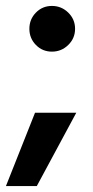

<svg xmlns="http://www.w3.org/2000/svg" viewBox="-27 -501 315 647"><path d="M97 126H-7L91 -121H230ZM203 -458.5Q226 -436 226 -404Q226 -372 203 -349.5Q180 -327 148 -327Q116 -327 94 -349.5Q72 -372 72 -404Q72 -436 94 -458.5Q116 -481 148 -481Q180 -481 203 -458.5Z"/></svg>

Font: Hind Siliguri SemiBold
Style: Regular
Weight: 600
Designer: Jyotish Sonowal
Foundry: Indian Type Foundry
Version: Version 1.001;PS 1.0;hotconv 1.0.86;makeotf.lib2.5.63406; tt